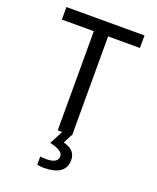

<svg xmlns="http://www.w3.org/2000/svg" viewBox="-171 -813 941 1153"><g transform="rotate(20 300.0 -237.0)"><path d="M345.2 0H253.9V-633.8H49.8V-713.9H548.8V-633.8H345.2ZM209 235.8V183.1Q225.1 186 248 186Q321.8 186 321.8 141.1Q321.8 105 237.8 85.9L282.2 0H340.8L313 56.2Q391.1 74.2 391.1 140.1Q391.1 240.2 249 240.2Q232.4 240.2 209 235.8Z"/></g></svg>

Font: Apple Sans Adjectives
Style: Regular
Weight: 400
Monospace: yes
Foundry: Apple Sans Adjectives
Version: Version 0.01